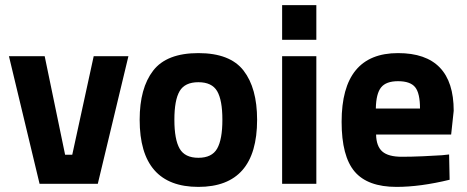

<svg xmlns="http://www.w3.org/2000/svg" viewBox="-20 -720 1831 752"><path d="M15 -500H155L235 -114H263L347 -500H483L363 0H135Z M987 -251Q987 12 757 12Q527 12 527 -251Q527 -375 580 -443.5Q633 -512 757 -512Q881 -512 934 -443.5Q987 -375 987 -251ZM683.5 -138Q704 -102 757 -102Q810 -102 830.5 -138Q851 -174 851 -251Q851 -328 830.5 -363Q810 -398 757 -398Q704 -398 683.5 -363Q663 -328 663 -251Q663 -174 683.5 -138Z M1085 0V-500H1219V0ZM1085 -564V-700H1219V-564Z M1554 -106Q1590 -106 1636.5 -108Q1683 -110 1711 -112L1739 -115L1741 -16Q1626 12 1533 12Q1420 12 1369 -48Q1318 -108 1318 -243Q1318 -512 1539 -512Q1757 -512 1757 -286L1747 -193H1453Q1454 -147 1477.5 -126.5Q1501 -106 1554 -106ZM1452 -295H1625Q1625 -355 1606 -378.5Q1587 -402 1539 -402Q1492 -402 1472.5 -377.5Q1453 -353 1452 -295Z"/></svg>

Font: TitilliumText
Style: ExtraBold
Weight: 800
Designer: Accademia di Belle Arti di Urbino and others
Foundry: Accademia di Belle Arti di Urbino and others.
Version: Version 60.001